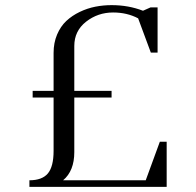

<svg xmlns="http://www.w3.org/2000/svg" viewBox="-20 -732 768 752"><path d="M95.2 0V-25.9Q145 -25.9 167.5 -52.7Q189.9 -79.6 189.9 -141.1V-350.1H107.9V-376H189.9V-524.9Q189.9 -564.5 203.6 -596.7Q217.3 -628.9 239.7 -649.9Q262.2 -670.9 292.2 -685.3Q322.3 -699.7 353.5 -705.8Q384.8 -711.9 417 -711.9Q483.4 -711.9 540 -689.9L569.8 -703.1H597.2V-525.9H570.8L521 -660.2Q477.5 -683.1 422.9 -683.1Q363.3 -683.1 317.1 -647Q271 -610.8 271 -551.8V-376H417V-350.1H271V-136.2Q271 -62.5 227.1 -25.9H550.8L606 -176.8H632.8V0Z"/></svg>

Font: Dihjauti S
Style: Regular
Weight: 400
Designer: T. Christopher White
Version: Version 3.0.0